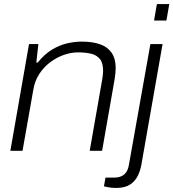

<svg xmlns="http://www.w3.org/2000/svg" viewBox="-20 -743 854 946"><path d="M31 0 123 -526H169L159 -435H166Q200 -477 237 -499Q274 -521 311 -529.5Q348 -538 383 -538Q435 -538 472.5 -525Q510 -512 530 -483Q550 -454 550 -407Q550 -395 548.5 -382Q547 -369 545 -354L483 0H422L483 -348Q485 -361 486.5 -372.5Q488 -384 488 -393Q488 -433 472 -452.5Q456 -472 428 -478.5Q400 -485 365 -485Q330 -485 294.5 -472.5Q259 -460 227.5 -436.5Q196 -413 173.5 -378.5Q151 -344 144 -300L91 0ZM739 -642 753 -723H814L800 -642ZM552 183Q541 183 530 182Q519 181 509.5 179Q500 177 492 175L500 132H544Q574 132 592 116.5Q610 101 615 70L721 -526H781L677 66Q672 96 659 123Q646 150 620.5 166.5Q595 183 552 183Z"/></svg>

Font: Archivo SemiExpanded ExtraLight
Style: Italic
Weight: 250
Width: 6
Italic angle: -10°
Designer: Hector Gatti
Foundry: Omnibus-Type
Version: Version 2.001